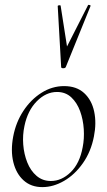

<svg xmlns="http://www.w3.org/2000/svg" viewBox="-20 -751 436 785"><path d="M153 14Q107 14 76.5 -13.5Q46 -41 34.5 -88Q23 -135 34 -193Q45 -251 75.5 -297.5Q106 -344 149.5 -371.5Q193 -399 242 -399Q293 -399 324 -370.5Q355 -342 365 -295Q375 -248 364 -193Q352 -131 319 -84Q286 -37 242 -11.5Q198 14 153 14ZM188 -11Q232 -11 269 -47Q306 -83 318 -149Q325 -184 322.5 -223Q320 -262 307.5 -296.5Q295 -331 271.5 -353Q248 -375 213 -375Q168 -375 130.5 -337Q93 -299 80 -236Q72 -199 75 -160Q78 -121 91.5 -87Q105 -53 129.5 -32Q154 -11 188 -11ZM230 -477 216 -726Q216 -729 222 -729.5Q228 -730 228 -727L254 -561L340 -730Q341 -732 346.5 -730.5Q352 -729 350 -726L249 -477Q247 -472 238.5 -472Q230 -472 230 -477Z"/></svg>

Font: Cormorant Infant Light
Style: Italic
Weight: 300
Italic angle: -10°
Designer: Christian Thalmann (Catharsis Fonts)
Foundry: Catharsis Fonts
Version: Version 4.001